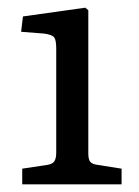

<svg xmlns="http://www.w3.org/2000/svg" viewBox="-20 -856 363 502"><path d="M38.1 -374V-415L103 -424.8Q117.2 -426.8 122.1 -434.3Q127 -441.9 127 -457V-729Q127 -751 121.8 -758.1Q116.7 -765.1 96.2 -768.1L35.2 -772.9L40 -813L203.1 -835.9L210.9 -829.1V-455.1Q210.9 -439.5 215.8 -433.1Q220.7 -426.8 235.8 -424.8L297.9 -415V-374Z"/></svg>

Font: Literata Book
Style: Regular
Weight: 400
Designer: Latin by Veronika Burian and Jose Scaglione. Greek by Irene Vlachou. Cyrillic by Vera Evstafieva
Foundry: TypeTogether
Version: Version 2.003;PS 002.003;hotconv 1.0.88;makeotf.lib2.5.64775